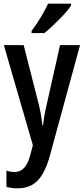

<svg xmlns="http://www.w3.org/2000/svg" viewBox="-20 -786 457 1046"><path d="M152 -606H222C276 -650 347 -722 367 -756V-766H242C225 -728 186 -661 152 -618ZM76 240C167 240 218 186 252 61L416 -540H307L233 -210C225 -178 217 -130 215 -104H211C206 -152 198 -192 189 -226L109 -540H1L159 5L145 58C129 120 102 151 59 151C43 151 28 148 15 144V232C34 237 54 240 76 240Z"/></svg>

Font: Kathrein 67 Medium Condensed
Style: Regular
Weight: 500
Width: 3
Designer: Lazydogs Typefoundry, based on Open Sans by Ascender Corporation
Foundry: Lazydogs Typefoundry
Version: Version 1.003;PS 001.003;hotconv 1.0.88;makeotf.lib2.5.64775